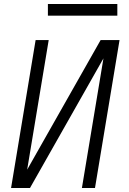

<svg xmlns="http://www.w3.org/2000/svg" viewBox="-20 -934 640 954"><path d="M35 0 157 -735H222L115 -91L480 -735H574L452 0H387L494 -644L129 0ZM218 -856V-914H563V-856Z"/></svg>

Font: Iosevka SS04 Lt Ex Obl
Style: Regular
Weight: 300
Width: 7
Italic angle: -9°
Monospace: yes
Designer: Belleve Invis
Foundry: Belleve Invis
Version: Version 19.0.0; ttfautohint (v1.8.4)